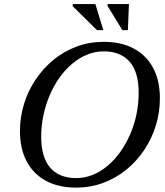

<svg xmlns="http://www.w3.org/2000/svg" viewBox="-20 -886 788 918"><path d="M177 -232.5Q177 -133.5 220.2 -84Q263.5 -34.5 344 -34.5Q385.5 -34.5 423.5 -50Q461.5 -65.5 494.8 -93.5Q528 -121.5 555.2 -159.8Q582.5 -198 602.2 -243.5Q622 -289 632.5 -339.5Q643 -390 643 -442.5Q643 -541.5 599.8 -591Q556.5 -640.5 476 -640.5Q435 -640.5 397 -625Q359 -609.5 325.5 -581.5Q292 -553.5 264.8 -515.2Q237.5 -477 218 -431.5Q198.5 -386 187.8 -335.5Q177 -285 177 -232.5ZM744.5 -416Q744.5 -348.5 725 -285.5Q705.5 -222.5 669.5 -168.8Q633.5 -115 583.8 -74.5Q534 -34 473.2 -11.5Q412.5 11 344 11Q260.5 11 200.2 -21.2Q140 -53.5 107.8 -114Q75.5 -174.5 75.5 -259Q75.5 -326.5 95 -389.5Q114.5 -452.5 150.8 -506.2Q187 -560 236.5 -600.5Q286 -641 346.8 -663.5Q407.5 -686 476 -686Q559.5 -686 619.8 -653.8Q680 -621.5 712.2 -561.2Q744.5 -501 744.5 -416ZM474 -742H443.5L327 -857L328.5 -866.5H436ZM591.5 -742H565L494 -858L495 -866.5H596.5Z"/></svg>

Font: Newsreader 24pt Medium
Style: Italic
Weight: 500
Italic angle: -17°
Designer: Hugues Gentile
Foundry: Production Type
Version: Version 1.003